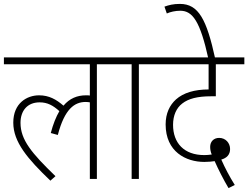

<svg xmlns="http://www.w3.org/2000/svg" viewBox="-20 -916 1271 983"><path d="M0 -587H440V-427C434 -428 427 -428 420 -428C375 -428 336 -412 305 -375C268 -407 231 -428 180 -428C119 -428 48 -389 48 -288C48 -189 121 -103 238 9L264 -14C142 -132 85 -200 85 -287C85 -348 119 -392 183 -392C223 -392 252 -376 284 -347C267 -318 252 -281 240 -235L276 -225C311 -359 362 -394 419 -394C427 -394 434 -393 440 -392V0H476V-587H579V-622H0Z M691 -587H794V-622H566V-587H654V0H691Z M1150 47 1182 31C1155 -12 1131 -58 1113 -99C1141 -107 1158 -124 1158 -153C1158 -184 1135 -210 1102 -210C1074 -210 1056 -191 1056 -164C1056 -150 1059 -137 1064 -125C1051 -123 1038 -122 1026 -122C922 -122 866 -184 866 -277C866 -325 883 -363 913 -386C945 -411 991 -423 1060 -423H1085V-587H1231V-622H780V-587H1048V-458C976 -458 919 -441 881 -407C849 -378 828 -336 828 -279C828 -139 932 -87 1026 -87C1049 -87 1065 -89 1079 -91C1095 -54 1126 7 1150 47Z M1047 -615H1082C1038 -816 997 -896 901 -896C867 -896 844 -890 822 -882L834 -847C852 -855 877 -861 903 -861C967 -861 1005 -805 1047 -615Z"/></svg>

Font: Noto Sans SemiCondensed ExtraLight
Style: Regular
Weight: 200
Width: 4
Designer: Monotype Design Team
Foundry: Monotype Imaging Inc.
Version: Version 2.013